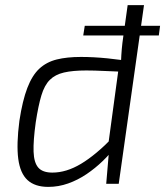

<svg xmlns="http://www.w3.org/2000/svg" viewBox="-20 -720 647 752"><path d="M607 -619 602 -581H306L312 -619ZM297 -497Q346 -497 401 -491.5Q456 -486 504 -477L485 -438Q431 -440 390 -442Q349 -444 318 -444Q265 -444 230.5 -436Q196 -428 175 -407Q154 -386 142 -346Q130 -306 120 -241Q110 -169 111.5 -126Q113 -83 130 -63.5Q147 -44 185 -44Q240 -44 297.5 -78.5Q355 -113 422 -182L433 -146Q411 -117 382 -89Q353 -61 319 -38Q285 -15 247 -1.5Q209 12 169 12Q117 12 88 -14.5Q59 -41 51.5 -98Q44 -155 56 -247Q68 -326 87 -375.5Q106 -425 134 -451Q162 -477 202 -487Q242 -497 297 -497ZM544 -700 445 0H396L406 -118L400 -124L446 -463L454 -479Q455 -505 457 -528Q459 -551 463 -578L480 -700Z"/></svg>

Font: Exo 2 Light
Style: Italic
Weight: 300
Italic angle: -8°
Designer: Natanael Gama
Foundry: Natanael Gama
Version: Version 2.010